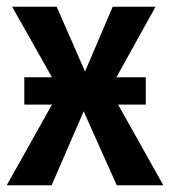

<svg xmlns="http://www.w3.org/2000/svg" viewBox="-23 -549 504 569"><path d="M327 -239 461 0H323L225 -219L130 0H-3L131 -239H49V-320H131L13 -529H145L229 -337L311 -529H438L322 -320H409V-239Z"/></svg>

Font: Fira Sans Condensed Medium
Style: Regular
Weight: 500
Width: 3
Designer: Carrois Corporate & Edenspiekermann AG
Foundry: Carrois Corporate GbR & Edenspiekermann AG
Version: Version 4.203;PS 004.203;hotconv 1.0.88;makeotf.lib2.5.64775